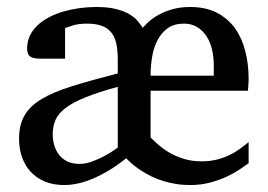

<svg xmlns="http://www.w3.org/2000/svg" viewBox="-20 -514 761 546"><path d="M587.9 -329.1Q587.9 -351.6 583 -372.8Q578.1 -394 567.6 -410.4Q557.1 -426.8 541 -436.8Q524.9 -446.8 502.9 -446.8Q475.1 -446.8 457 -433.8Q439 -420.9 428 -399.9Q417 -378.9 412.6 -352.3Q408.2 -325.7 408.2 -298.8H587.9ZM314.9 -267.1Q259.8 -252 223.9 -237.5Q188 -223.1 167.2 -207.5Q146.5 -191.9 138.2 -173.6Q129.9 -155.3 129.9 -132.8Q129.9 -115.7 134.5 -100.3Q139.2 -85 148.4 -73.2Q157.7 -61.5 172.1 -54.7Q186.5 -47.9 206.1 -47.9Q223.6 -47.9 242.7 -54.9Q261.7 -62 277.8 -70.8Q296.9 -81.1 314.9 -94.2ZM687 -49.8Q676.3 -42 660.2 -31.2Q644 -20.5 623.3 -11Q602.5 -1.5 576.7 5.4Q550.8 12.2 521 12.2Q499 12.2 479.7 9Q460.4 5.9 443.4 0.5Q426.3 -4.9 412.1 -11.7Q397.9 -18.6 386.2 -25.9Q358.9 -42.5 338.9 -64Q312.5 -42.5 283.7 -25.9Q271 -18.6 256.8 -11.7Q242.7 -4.9 227.3 0.5Q211.9 5.9 195.8 9Q179.7 12.2 163.1 12.2Q131.3 12.2 107.4 2.2Q83.5 -7.8 67.1 -25.6Q50.8 -43.5 42.5 -67.4Q34.2 -91.3 34.2 -119.1Q34.2 -158.7 49.6 -185.5Q64.9 -212.4 98.4 -232.4Q131.8 -252.4 185.3 -269Q238.8 -285.6 314.9 -305.2V-346.2Q314.9 -371.1 310.8 -389.9Q306.6 -408.7 296.6 -421.4Q286.6 -434.1 269.8 -440.4Q252.9 -446.8 228 -446.8Q203.6 -446.8 188 -441.9Q172.4 -437 165 -434.1V-347.2H95.2Q75.2 -347.2 66.2 -353Q57.1 -358.9 57.1 -376Q57.1 -396.5 65.4 -413.3Q73.7 -430.2 87.9 -443.1Q102.1 -456.1 121.1 -465.8Q140.1 -475.6 161.9 -481.7Q183.6 -487.8 207 -491Q230.5 -494.1 252.9 -494.1Q288.1 -494.1 311.3 -488Q334.5 -481.9 349.1 -472.9Q363.8 -463.9 372.1 -453.6Q380.4 -443.4 386.2 -435.1Q392.1 -442.4 403.1 -452.4Q414.1 -462.4 430.7 -471.7Q447.3 -481 469.7 -487.5Q492.2 -494.1 521 -494.1Q565.4 -494.1 597.2 -477.5Q628.9 -460.9 648.7 -432.9Q668.5 -404.8 677.7 -367.9Q687 -331.1 687 -291Q687 -286.6 686.8 -280.5Q686.5 -274.4 686 -269Q685.5 -262.7 685.1 -255.9H408.2V-123Q418.9 -112.3 432.9 -100.3Q446.8 -88.4 464.6 -78.4Q482.4 -68.4 504.4 -61.8Q526.4 -55.2 553.2 -55.2Q575.7 -55.2 594.2 -59.6Q612.8 -64 628.9 -71.3Q645 -78.6 659.2 -88.6Q673.3 -98.6 687 -109.9Z"/></svg>

Font: BabelStone Ogham
Style: Italic
Weight: 400
Italic angle: -30°
Designer: Andrew West
Foundry: BabelStone
Version: Version 2.02 March 14, 2022